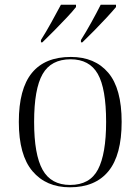

<svg xmlns="http://www.w3.org/2000/svg" viewBox="-20 -786 596 816"><path d="M277 10Q176 10 118 -58.5Q60 -127 60 -268Q60 -408 115.5 -476Q171 -544 281 -544Q383 -544 440 -477Q497 -410 497 -268Q497 -127 441 -58.5Q385 10 277 10ZM278 0Q362 0 396.5 -66Q431 -132 431 -268Q431 -410 395.5 -472Q360 -534 280 -534Q197 -534 161 -471Q125 -408 125 -268Q125 -129 161 -64.5Q197 0 278 0ZM154 -616Q175 -649 198 -690.5Q221 -732 239 -766H303V-756Q289 -738 264 -711.5Q239 -685 211 -656.5Q183 -628 160 -606H154ZM324 -616Q345 -649 368 -690.5Q391 -732 408 -766H473V-756Q458 -738 433.5 -711.5Q409 -685 381 -656.5Q353 -628 330 -606H324Z"/></svg>

Font: Noto Serif Display Light
Style: Regular
Weight: 300
Designer: Monotype Design Team
Foundry: Monotype Imaging Inc.
Version: Version 2.009